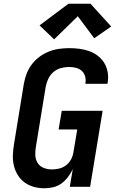

<svg xmlns="http://www.w3.org/2000/svg" viewBox="-20 -1001 640 1029"><path d="M219 8Q189 8 161.5 0.5Q134 -7 112 -23Q90 -39 75.5 -62.5Q61 -86 54.5 -113Q48 -140 49 -169.5Q50 -199 55 -228L108 -553Q113 -580 123 -606.5Q133 -633 150.5 -656Q168 -679 191.5 -696.5Q215 -714 241.5 -724.5Q268 -735 295.5 -739Q323 -743 350 -743Q378 -743 405.5 -739.5Q433 -736 458 -727Q483 -718 504 -702Q525 -686 538.5 -664Q552 -642 557 -614.5Q562 -587 557 -559Q557 -557 556.5 -555.5Q556 -554 556 -552H437Q437 -553 437.5 -554Q438 -555 438 -555Q441 -574 436 -592Q431 -610 418 -621.5Q405 -633 387 -637.5Q369 -642 350 -642Q328 -642 306 -636Q284 -630 266.5 -615Q249 -600 239 -579Q229 -558 225 -536L172 -212Q168 -189 169.5 -166.5Q171 -144 182.5 -126.5Q194 -109 214.5 -101Q235 -93 257 -93Q277 -93 296.5 -97.5Q316 -102 332.5 -114Q349 -126 359.5 -144.5Q370 -163 373 -182L394 -307H294L311 -407H530L463 0H354L370 -94Q359 -72 344 -52Q329 -32 309 -17.5Q289 -3 265 2.5Q241 8 219 8ZM270 -790 192 -865 347 -981H465L576 -859L485 -796L397 -914Z"/></svg>

Font: Iosevka Curly Extended
Style: Bold Italic
Weight: 700
Width: 7
Italic angle: -9°
Monospace: yes
Designer: Belleve Invis
Foundry: Belleve Invis
Version: Version 11.1.0; ttfautohint (v1.8.3)